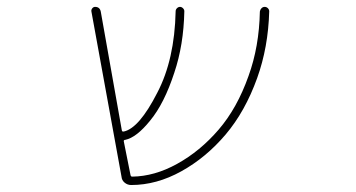

<svg xmlns="http://www.w3.org/2000/svg" viewBox="-20 -564 1040 561"><path d="M363.3 -23.4Q352.5 -23.4 344.2 -30.3Q335.9 -37.1 335 -47.9L247.1 -530.3Q246.1 -535.2 249.5 -539.6Q252.9 -543.9 257.8 -543.9Q271.5 -543.9 274.4 -530.3L335.9 -183.6Q336.9 -178.7 340.8 -179.7H341.8Q386.7 -189.5 439.5 -293Q490.2 -389.6 493.2 -531.2Q493.2 -536.1 497.1 -540Q501 -543.9 505.9 -543.9Q510.7 -543.9 514.6 -540Q518.6 -536.1 518.6 -531.2Q516.6 -432.6 489.3 -351.6Q460 -261.7 418.9 -211.9Q378.9 -162.1 345.7 -155.3H344.7Q340.8 -154.3 341.8 -150.4L361.3 -52.7Q362.3 -47.9 366.2 -47.9Q431.6 -48.8 497.1 -85Q564.5 -122.1 618.7 -185.1Q672.9 -248 706.1 -341.8Q737.3 -427.7 739.3 -530.3Q740.2 -536.1 744.1 -540Q748 -543.9 753.4 -543.9Q758.8 -543.9 762.7 -540Q766.6 -536.1 766.6 -531.2Q766.6 -530.3 766.6 -530.3Q763.7 -425.8 731.4 -335.9Q696.3 -238.3 639.2 -170.9Q582 -103.5 509.8 -63.5Q437.5 -23.4 363.3 -23.4Z"/></svg>

Font: Rounded-X Mgen+ 1mn thin
Style: Regular
Weight: 100
Designer: [Source Han Sans]
Ryoko NISHIZUKA  (kana & ideographs); Paul D. Hunt (Latin, Greek & Cyrillic); Wenlong ZHANG  (bopomofo
Version: Version 1.059.20150602